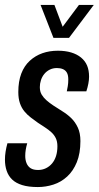

<svg xmlns="http://www.w3.org/2000/svg" viewBox="-26 -744 399 776"><path d="M127 12Q89 12 63.5 4Q38 -4 23 -18.5Q8 -33 1 -53.5Q-6 -74 -6 -99Q-6 -114 -3.5 -130.5Q-1 -147 4 -165H84Q80 -151 78 -138.5Q76 -126 76 -114Q76 -97 81.5 -84Q87 -71 98 -64Q109 -57 128 -57Q145 -57 159.5 -64Q174 -71 184.5 -83.5Q195 -96 200.5 -113.5Q206 -131 206 -153Q206 -172 199.5 -185.5Q193 -199 181.5 -209.5Q170 -220 156 -229Q142 -238 127 -248Q113 -258 98.5 -269Q84 -280 72.5 -294Q61 -308 54.5 -327Q48 -346 48 -372Q48 -415 60 -446.5Q72 -478 94.5 -498.5Q117 -519 145.5 -529Q174 -539 208 -539Q238 -539 261.5 -532Q285 -525 301.5 -511.5Q318 -498 326 -479Q334 -460 334 -434Q334 -421 331 -405.5Q328 -390 323 -375H244Q249 -399 249.5 -408.5Q250 -418 250 -423Q250 -440 244.5 -450Q239 -460 228.5 -464.5Q218 -469 204 -469Q188 -469 175 -462.5Q162 -456 153 -445Q144 -434 139.5 -420Q135 -406 135 -392Q135 -374 142.5 -361.5Q150 -349 162 -338.5Q174 -328 189 -318Q207 -306 226.5 -294Q246 -282 262 -266.5Q278 -251 288.5 -228.5Q299 -206 299 -174Q299 -124 284.5 -88.5Q270 -53 245.5 -30.5Q221 -8 190 2Q159 12 127 12ZM353 -724 253 -591H190L138 -724H194L240 -602H202L293 -724Z"/></svg>

Font: Archivo ExtraCondensed Medium
Style: Italic
Weight: 500
Width: 2
Italic angle: -10°
Designer: Hector Gatti
Foundry: Omnibus-Type
Version: Version 2.001